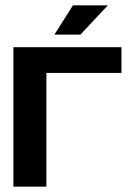

<svg xmlns="http://www.w3.org/2000/svg" viewBox="-20 -696 503 716"><path d="M30 0V-520H433V-424H153V0ZM252 -676H382L280 -567H183Z"/></svg>

Font: Non Bureau Medium
Style: Regular
Weight: 500
Designer: Jona Saucedo
Foundry: Non Foundry
Version: Version 1.000; ttfautohint (v1.8.4)